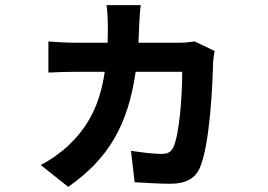

<svg xmlns="http://www.w3.org/2000/svg" viewBox="-20 -650 1040 746"><path d="M736 -489C717 -486 696 -484 675 -484H518C519 -507 520 -531 521 -556C522 -576 524 -611 527 -630H394C397 -612 399 -572 399 -553C399 -529 399 -506 398 -484H273C242 -484 202 -486 168 -489V-368C202 -370 246 -371 274 -371H387C368 -243 323 -157 244 -83C220 -60 175 -27 138 -9L245 76C403 -34 478 -167 507 -371H688C688 -275 677 -129 654 -79C645 -60 634 -52 606 -52C576 -52 529 -58 489 -64L503 58C542 60 596 64 642 64C703 64 739 42 756 3C796 -88 806 -323 808 -409C809 -419 811 -438 814 -452Z"/></svg>

Font: Noto Sans Japanese Bold
Style: Bold
Weight: 700
Designer: Ryoko NISHIZUKA (kana & ideographs); Paul D. Hunt (Latin, Greek & Cyrillic); Wenlong ZHANG (bopomofo); Sandoll Communica
Foundry: Adobe Systems Incorporated
Version: Version 1.000;PS 1;hotconv 1.0.78;makeotf.lib2.5.61930